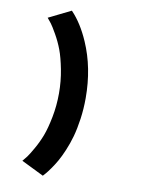

<svg xmlns="http://www.w3.org/2000/svg" viewBox="-110 -901 930 1214"><g transform="rotate(10 355.0 -294.0)"><path d="M251 236 107.5 165.5Q108 165 110 162.5Q122.5 148 134 132.8Q145.5 117.5 171 73Q196.5 28.5 214.5 -19Q232.5 -66.5 247 -140.8Q261.5 -215 261.5 -294Q261.5 -372.5 247 -446.8Q232.5 -521 214.8 -568.2Q197 -615.5 171.5 -660.2Q146 -705 134.2 -720.5Q122.5 -736 110.5 -750Q108.5 -752.5 108 -753L251 -823.5Q251 -823.5 252.5 -822Q316.5 -755 363.5 -647Q433 -488 433 -294Q433 -225 423.8 -159.8Q414.5 -94.5 400.8 -45.2Q387 4 368 49Q349 94 332 123.8Q315 153.5 296.8 179.2Q278.5 205 269 216Q259.5 227 253 234Z"/></g></svg>

Font: League Mono ExtraBold
Style: Regular
Weight: 800
Width: 6
Designer: Tyler Finck
Foundry: The League of Moveable Type / Tyler Finck
Version: Version 2.210